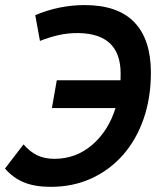

<svg xmlns="http://www.w3.org/2000/svg" viewBox="-21 -723 627 753"><path d="M178.2 9.8Q116.2 9.8 73.5 -7.6Q30.8 -24.9 -1.5 -62L71.3 -156.7Q96.7 -127.4 125.2 -113.8Q153.8 -100.1 192.4 -100.1Q276.4 -100.1 340.1 -154.5Q403.8 -209 432.1 -299.3H182.6L201.7 -408.2H451.7Q452.1 -421.4 452.1 -434.6Q452.1 -590.8 286.6 -593.3Q245.6 -593.8 208.5 -585.2Q171.4 -576.7 135.7 -562.5L117.2 -663.6Q165 -683.6 213.6 -693.4Q262.2 -703.1 310.5 -703.1Q441.4 -703.1 506.1 -635.5Q570.8 -567.9 570.8 -438Q570.8 -339.4 542.2 -257.1Q513.7 -174.8 461.2 -115.2Q408.7 -55.7 336.7 -22.9Q264.6 9.8 178.2 9.8Z"/></svg>

Font: CaskaydiaCove NFP SemiBold
Style: Italic
Weight: 600
Italic angle: -10°
Designer: Aaron Bell
Foundry: Saja Typeworks
Version: Version 2111.001; VTT 6.35;Nerd Fonts 3.1.1